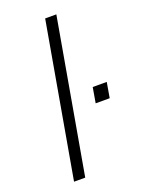

<svg xmlns="http://www.w3.org/2000/svg" viewBox="-135 -762 605 823"><g transform="rotate(-20 167.0 -350.0)"><path d="M179 -700H230L107 0H56ZM270 -354H334L322 -284H258Z"/></g></svg>

Font: Overused Grotesk Light
Style: Italic
Weight: 300
Italic angle: -10°
Version: Version 0.003